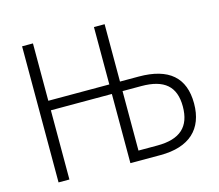

<svg xmlns="http://www.w3.org/2000/svg" viewBox="-101 -843 1108 973"><g transform="rotate(-15 452.5 -357.0)"><path d="M91 0H148V-363H468V0H626C778 0 858 -75 858 -209C858 -345 780 -413 622 -413H524V-714H468V-413H148V-714H91ZM524 -51V-363H622C743 -363 799 -314 799 -209C799 -103 743 -51 623 -51Z"/></g></svg>

Font: Noto Sans SemiCondensed Light
Style: Regular
Weight: 300
Width: 4
Designer: Monotype Design Team
Foundry: Monotype Imaging Inc.
Version: Version 2.013